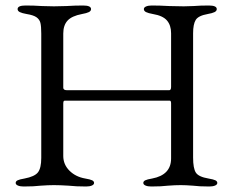

<svg xmlns="http://www.w3.org/2000/svg" viewBox="-20 -673 850 698"><path d="M37 -8Q37 -14 44 -17.5Q51 -21 69 -24Q106 -31 118 -46.5Q130 -62 130 -99V-551Q130 -577 127 -589.5Q124 -602 113 -610Q102 -618 77 -622Q60 -625 52 -629Q44 -633 44 -640Q44 -653 73 -653Q103 -653 133 -651L176 -650L221 -651Q253 -653 282 -653Q311 -653 311 -640Q311 -633 303 -629Q295 -625 278 -622Q241 -615 225.5 -598Q210 -581 210 -551V-354Q210 -345 224 -345H595Q602 -345 602 -357V-552Q602 -581 587 -598.5Q572 -616 536 -622Q519 -625 511 -629Q503 -633 503 -640Q503 -646 511 -649.5Q519 -653 532 -653Q560 -653 596 -651L648 -650L683 -651Q709 -653 739 -653Q768 -653 768 -640Q768 -633 760 -629Q752 -625 735 -622Q701 -616 691.5 -600.5Q682 -585 682 -552V-100Q682 -61 692 -45.5Q702 -30 738 -24Q756 -21 763 -17.5Q770 -14 770 -8Q770 -2 762 1.5Q754 5 741 5Q704 5 681 2Q655 0 637 0Q617 0 591 2Q567 5 530 5Q517 5 509 1.5Q501 -2 501 -8Q501 -14 508 -17.5Q515 -21 533 -24Q602 -37 602 -97V-292V-297Q602 -301 601 -304Q600 -307 597 -307H215Q212 -307 211 -304Q210 -301 210 -296V-106Q210 -75 232.5 -52.5Q255 -30 290 -24Q308 -21 315 -17.5Q322 -14 322 -8Q322 -2 314 1.5Q306 5 293 5Q256 5 229 2Q197 0 176 0Q156 0 128 2Q104 5 66 5Q53 5 45 1.5Q37 -2 37 -8Z"/></svg>

Font: EB Garamond
Style: Regular
Weight: 400
Designer: Georg Duffner and Octavio Pardo
Foundry: Georg Duffner
Version: Version 1.000; ttfautohint (v1.6)